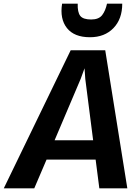

<svg xmlns="http://www.w3.org/2000/svg" viewBox="-74 -1019 739 1039"><path d="M-53.5 0 308.5 -747H495.5L615 0H463.5L443.5 -155.5H178L111.5 0ZM221.5 -260H430L387.5 -592L383.5 -649.5L362.5 -592ZM413 -817.5Q327.5 -817.5 288.2 -867.2Q249 -917 262 -999H346.5Q345 -953 360.2 -933.2Q375.5 -913.5 419.5 -913.5Q460.5 -913.5 478.8 -937.2Q497 -961 505 -999H587.5Q587.5 -916 539.8 -866.8Q492 -817.5 413 -817.5Z"/></svg>

Font: Merriweather Sans Italic
Style: Bold
Weight: 700
Italic angle: -7.5°
Designer: Eben Sorkin
Foundry: Eben Sorkin
Version: Version 1.008; ttfautohint (v1.7.19-72a1) -l 8 -r 50 -G 200 